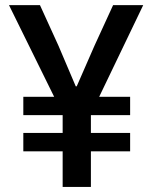

<svg xmlns="http://www.w3.org/2000/svg" viewBox="-20 -740 602 760"><path d="M228 0V-288.6L15.6 -719.7H138.2L211.4 -559.1L279.8 -398.4H283.7L354 -559.1L427.7 -719.7H546.9L339.8 -288.6V0ZM72.3 -141.1V-213.9H495.1V-141.1ZM72.3 -284.2V-356.9H495.1V-284.2Z"/></svg>

Font: Reddit Mono SemiBold
Style: Regular
Weight: 600
Monospace: yes
Designer: Stephen Hutchings
Foundry: Reddit
Version: Version 1.014